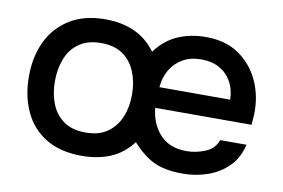

<svg xmlns="http://www.w3.org/2000/svg" viewBox="-63 -638 1101 748"><g transform="rotate(10 488.0 -264.0)"><path d="M299 6Q215 6 158 -28Q101 -62 72 -123.5Q43 -185 43 -263Q43 -343 72.5 -403.5Q102 -464 159 -499Q216 -534 299 -534Q362 -534 412.5 -512Q463 -490 499 -441Q535 -490 585 -512Q635 -534 697 -534Q775 -534 828 -497Q881 -460 908 -400.5Q935 -341 933 -270Q932 -260 931.5 -249.5Q931 -239 930 -228H549Q555 -165 592.5 -124Q630 -83 698 -83Q734 -83 770.5 -97.5Q807 -112 820 -148H924Q912 -95 878 -61Q844 -27 797 -10.5Q750 6 697 6Q652 6 617.5 -3Q583 -12 554.5 -32Q526 -52 498 -83Q461 -35 411 -14.5Q361 6 299 6ZM298 -86Q351 -86 384.5 -110Q418 -134 434.5 -173.5Q451 -213 451 -263Q451 -312 434.5 -352.5Q418 -393 384.5 -416.5Q351 -440 298 -440Q246 -440 212 -416.5Q178 -393 162 -352.5Q146 -312 146 -263Q146 -213 162 -173Q178 -133 211.5 -109.5Q245 -86 298 -86ZM551 -310H831Q830 -351 812.5 -381.5Q795 -412 765 -428.5Q735 -445 694 -445Q651 -445 620 -427Q589 -409 571.5 -378.5Q554 -348 551 -310Z"/></g></svg>

Font: Onest Medium
Style: Regular
Weight: 500
Designer: Dmitri Voloshin, Andrey Kudryavtsev
Foundry: Dmitri Voloshin, Andrey Kudryavtsev
Version: Version 1.000;gftools[0.9.33]